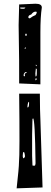

<svg xmlns="http://www.w3.org/2000/svg" viewBox="-20 -1028 278 1042"><path d="M196.3 -519.5 197.3 -433.6 199.2 -378.9 210.9 -10.7 70.3 -5.9Q83 -119.1 83 -146.5Q87.9 -193.4 84 -519.5ZM84 -575.2Q85 -672.9 81.1 -891.6L84 -1003.9L172.9 -1007.8Q207 -1007.8 207 -987.3Q199.2 -937.5 199.2 -850.6V-636.7V-570.3ZM87.9 -983.4 97.7 -980.5H111.3L117.2 -985.4V-987.3H90.8ZM133.8 -934.6V-932.6L137.7 -928.7H142.6Q157.2 -940.4 172.9 -946.3Q179.7 -956.1 179.7 -961.9L176.8 -964.8H172.9Q160.2 -964.8 149.4 -949.2Q133.8 -945.3 133.8 -934.6ZM117.2 -841.8V-836.9L120.1 -833H122.1L125 -836.9V-841.8L122.1 -845.7H120.1ZM113.3 -766.6V-764.6H120.1V-770.5H117.2ZM172.9 -675.8V-674.8L178.7 -668.9H179.7V-672.9L176.8 -675.8ZM174.8 -657.2 171.9 -629.9 172.9 -613.3H174.8Q179.7 -613.3 179.7 -631.8V-652.3ZM108.4 -621.1V-616.2L111.3 -613.3L115.2 -616.2V-623L113.3 -625Q113.3 -628.9 125 -633.8V-636.7H118.2Q108.4 -630.9 108.4 -621.1ZM172.9 -602.5 171.9 -593.8V-592.8H174.8L178.7 -595.7V-602.5ZM128.9 -449.2V-445.3H130.9Q138.7 -445.3 137.7 -475.6Q130.9 -475.6 128.9 -449.2ZM159.2 -385.7 156.2 -381.8 154.3 -296.9V-182.6L156.2 -130.9L158.2 -128.9H168Q171.9 -128.9 172.9 -141.6Q169.9 -385.7 159.2 -385.7ZM103.5 -183.6V-178.7Q104.5 -168.9 108.4 -168.9L115.2 -175.8V-185.5Q113.3 -203.1 108.4 -203.1Q103.5 -203.1 103.5 -183.6Z"/></svg>

Font: Love Ya Like A Sister
Style: Regular
Weight: 400
Designer: Kimberly Geswein
Foundry: Kimberly Geswein
Version: Version 1.002 2007